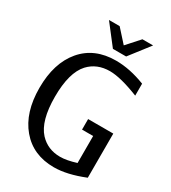

<svg xmlns="http://www.w3.org/2000/svg" viewBox="-226 -1051 1052 1183"><g transform="rotate(30 300.0 -460.0)"><path d="M30 -362Q30 -538 116.5 -640.5Q203 -743 356 -743Q455 -743 565 -700V-615Q432 -668 356 -668Q264 -668 207 -607Q140 -534 140 -362Q140 -191 207 -118Q264 -57 352 -57Q398 -57 465 -78V-270H386V-345H565V-31Q444 18 351 18Q203 18 116.5 -84.5Q30 -187 30 -362ZM349 -848 430 -938H506L396 -796H302L192 -938H268Z"/></g></svg>

Font: Edlo
Style: Regular
Weight: 400
Monospace: yes
Version: Version 0.01